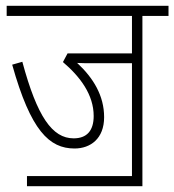

<svg xmlns="http://www.w3.org/2000/svg" viewBox="-20 -642 601 662"><path d="M73 -35V0H471V-587H561V-622H3V-587H435V-458H213L197 -428C257 -377 303 -315 303 -242C303 -191 279 -165 234 -165C160 -165 108 -240 57 -429L22 -419C86 -191 150 -130 237 -130C292 -130 339 -164 339 -238C339 -312 302 -373 246 -425C262 -424 282 -424 301 -424H435V-35Z"/></svg>

Font: Noto Sans Devanagari UI Condensed ExtraLight
Style: Regular
Weight: 200
Width: 3
Designer: Jelle Bosma - Monotype Design Team
Foundry: Monotype Imaging Inc.
Version: Version 2.004